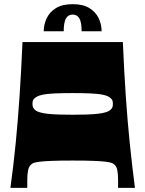

<svg xmlns="http://www.w3.org/2000/svg" viewBox="-20 -902 698 922"><path d="M30 0Q45 -108 55.5 -215.5Q66 -323 74 -441.5Q82 -560 88 -700H570Q576 -560 584 -441.5Q592 -323 603 -215.5Q614 -108 628 0H547Q547 -10 547 -19.5Q547 -29 547 -39Q547 -64 543.5 -84.5Q540 -105 525 -115Q521 -118 513.5 -120.5Q506 -123 486.5 -125.5Q467 -128 429.5 -129.5Q392 -131 329 -131Q266 -131 228.5 -129.5Q191 -128 171.5 -125.5Q152 -123 144.5 -120.5Q137 -118 133 -115Q119 -105 115 -84.5Q111 -64 111 -39Q111 -29 111 -19.5Q111 -10 111 0ZM329 -351Q365 -351 395 -352Q425 -353 448.5 -355.5Q472 -358 488 -363Q504 -368 513 -377Q518 -382 520 -387.5Q522 -393 522 -403Q522 -408 521.5 -412Q521 -416 520 -419Q519 -422 517 -424.5Q515 -427 513 -429Q502 -441 476.5 -446.5Q451 -452 413.5 -453.5Q376 -455 329 -455Q282 -455 244.5 -453.5Q207 -452 182 -446.5Q157 -441 145 -429Q143 -427 141 -424.5Q139 -422 138 -419Q137 -416 136.5 -412Q136 -408 136 -403Q136 -393 138.5 -387.5Q141 -382 145 -377Q154 -368 170 -363Q186 -358 209.5 -355.5Q233 -353 263 -352Q293 -351 329 -351ZM190 -752Q190 -784 204 -814Q218 -844 248.5 -863Q279 -882 329 -882Q379 -882 409.5 -863Q440 -844 454 -814Q468 -784 468 -752H372Q372 -794 361.5 -813Q351 -832 329 -832Q307 -832 296.5 -813Q286 -794 286 -752Z"/></svg>

Font: Ojuju ExtraBold
Style: Regular
Weight: 800
Designer: Chisaokwu Joboson, Mirko Velimirovic
Foundry: Udi Foundry
Version: Version 1.000